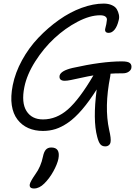

<svg xmlns="http://www.w3.org/2000/svg" viewBox="-20 -694 775 1082"><path d="M345.2 -238.8Q311 -238.8 315.9 -268.1Q322.8 -295.4 388.2 -311Q553.7 -348.1 667 -348.1Q701.7 -348.1 712.6 -338.1Q723.6 -328.1 720.2 -310.1Q717.8 -298.3 704.8 -289.6Q691.9 -280.8 671.9 -280.8Q625 -280.8 603 -278.8Q603 -274.9 601.1 -263.2Q566.9 -90.3 595.2 38.1Q606.9 87.9 603 106.9Q601.1 118.2 593 124.5Q585 130.9 573.2 130.9Q555.2 130.9 545.2 118.7Q535.2 106.4 527.8 77.1Q502.4 -17.1 524.9 -189.9Q481.9 -122.1 441.9 -75.7Q401.9 -29.3 364.5 -3.4Q327.1 22.5 293.2 33.2Q259.3 43.9 222.2 43.9Q176.3 43.9 139.6 27.8Q103 11.7 78.4 -20.5Q53.7 -52.7 46.4 -101.1Q39.1 -149.4 51.8 -213.9Q65.9 -284.7 104.2 -354.7Q142.6 -424.8 196.3 -481.2Q250 -537.6 312 -581.5Q374 -625.5 439.9 -649.7Q505.9 -673.8 564 -673.8Q591.3 -673.8 610.8 -664.8Q630.4 -655.8 638.4 -641.8Q646.5 -627.9 649.9 -611.6Q653.3 -595.2 648.9 -580.1Q640.6 -544.9 625.7 -526.9Q610.8 -508.8 592.8 -508.8Q579.1 -508.8 574.7 -516.1Q570.3 -523.4 573.5 -534.4Q576.7 -545.4 579.1 -558.3Q581.5 -571.3 582.5 -582.3Q583.5 -593.3 574 -600.6Q564.5 -607.9 543.9 -607.9Q486.8 -607.9 417.2 -571.5Q347.7 -535.2 286.6 -478.5Q225.6 -421.9 178.5 -347.7Q131.3 -273.4 117.2 -203.1Q99.6 -115.2 129.4 -68.1Q159.2 -21 222.2 -21Q298.3 -21 362.8 -77.6Q427.2 -134.3 505.9 -268.1V-269Q474.1 -263.7 438 -255.6Q401.9 -247.6 379.9 -243.2Q357.9 -238.8 345.2 -238.8ZM171.9 368.2Q143.6 368.2 147.9 344.2Q151.4 328.1 179.2 288.1Q210.4 245.6 222.2 188Q227.5 161.6 238.5 149.4Q249.5 137.2 269 137.2Q321.3 137.2 309.1 201.2Q302.7 231.4 281 271Q259.3 310.5 230 339.8Q201.7 368.2 171.9 368.2Z"/></svg>

Font: Shantell Sans Bouncy
Style: Italic
Weight: 300
Italic angle: -11.31°
Designer: Stephen Nixon, Anya Danilova, Shantell Martin
Foundry: Arrow Type
Version: Version 1.006;[9816181b4]